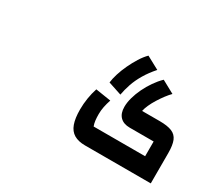

<svg xmlns="http://www.w3.org/2000/svg" viewBox="-144 -1151 1663 1466"><g transform="rotate(30 687.5 -418.0)"><path d="M758 -471 640 -510Q644 -545 657.5 -588.5Q671 -632 692.5 -678Q714 -724 740 -765.5Q766 -807 795 -836L908 -775Q862 -723 831 -670.5Q800 -618 783 -567.5Q766 -517 758 -471ZM718 0Q659 0 621 -22.5Q583 -45 565.5 -93.5Q548 -142 548 -219Q548 -269 556 -319Q564 -369 579 -414L714 -393Q702 -357 695.5 -324.5Q689 -292 689 -260Q689 -228 692 -203.5Q695 -179 703 -158H1157V-288H946Q891 -288 861 -318.5Q831 -349 831 -406Q831 -444 843 -487.5Q855 -531 876.5 -576Q898 -621 926.5 -662Q955 -703 988 -735L1100 -674Q1080 -654 1058.5 -625.5Q1037 -597 1017 -565Q997 -533 983 -502Q969 -471 964 -446H1120Q1188 -446 1227 -430Q1266 -414 1282 -375.5Q1298 -337 1298 -268V0Z"/></g></svg>

Font: Changa
Style: Bold
Weight: 700
Designer: Eduardo Rodriguez Tunni
Foundry: Eduardo Rodriguez Tunni
Version: Version 3.002; ttfautohint (v1.8.2)